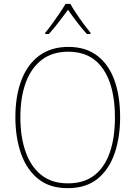

<svg xmlns="http://www.w3.org/2000/svg" viewBox="-20 -969 705 999"><path d="M605 -358Q605 -255 576.5 -171.5Q548 -88 488 -39Q428 10 332 10Q237 10 177 -39.5Q117 -89 88.5 -172.5Q60 -256 60 -359Q60 -471 92 -553.5Q124 -636 185.5 -680.5Q247 -725 336 -725Q425 -725 485 -680Q545 -635 575 -552.5Q605 -470 605 -358ZM86 -359Q86 -256 113.5 -178.5Q141 -101 195.5 -58Q250 -15 333 -15Q417 -15 471 -57Q525 -99 551.5 -176Q578 -253 578 -358Q578 -521 516 -610.5Q454 -700 336 -700Q252 -700 196.5 -657Q141 -614 113.5 -537.5Q86 -461 86 -359ZM346 -949Q358 -927 377.5 -898Q397 -869 417 -842Q437 -815 451 -798V-792H432Q407 -819 380.5 -854Q354 -889 334 -918Q313 -890 286 -854.5Q259 -819 234 -792H215V-798Q231 -817 251 -844.5Q271 -872 290 -900Q309 -928 321 -949Z"/></svg>

Font: Noto Sans Lao Looped SemiCondensed Thin
Style: Regular
Weight: 100
Width: 4
Designer: Mark Frömberg, Ben Mitchell
Foundry: The Fontpad Ltd
Version: Version 1.002; ttfautohint (v1.8.4.7-5d5b)